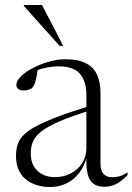

<svg xmlns="http://www.w3.org/2000/svg" viewBox="-20 -738 530 768"><path d="M349 -317 351 -299.5Q268.5 -274.5 219 -253Q169.5 -231.5 144.5 -211.5Q119.5 -191.5 111.2 -170.2Q103 -149 103 -124.5Q103 -80 129.8 -54.8Q156.5 -29.5 200 -29.5Q234.5 -29.5 263 -44.2Q291.5 -59 308.5 -85.2Q325.5 -111.5 325.5 -146V-358.5Q325.5 -412.5 300 -442.5Q274.5 -472.5 215.5 -472.5Q188 -472.5 159.8 -466.2Q131.5 -460 102 -447L132 -465.5Q129.5 -448.5 126.5 -433Q123.5 -417.5 119.8 -406.2Q116 -395 111.5 -389.5Q106 -383 95.8 -379.5Q85.5 -376 75 -376Q61 -376 53.2 -381.8Q45.5 -387.5 45.5 -398.5Q45.5 -415.5 64.8 -433.8Q84 -452 114 -467.2Q144 -482.5 177.5 -491.8Q211 -501 239.5 -501Q293.5 -501 324.8 -484.5Q356 -468 369 -437.5Q382 -407 382 -366V-83.5Q382 -63 388.2 -51Q394.5 -39 405.2 -34Q416 -29 429 -29Q445 -29 458.5 -33Q472 -37 490.5 -48.5V-38Q466 -12.5 444.2 -1.8Q422.5 9 398.5 9Q371.5 9 354.8 -2.2Q338 -13.5 331 -40.5Q324 -67.5 325.5 -114.5L328.5 -116.5Q319 -75.5 297.5 -47.2Q276 -19 246 -4.5Q216 10 181.5 10Q119.5 10 81.8 -22Q44 -54 44 -115Q44 -145.5 54.2 -169.5Q64.5 -193.5 95.5 -215.5Q126.5 -237.5 187.2 -262Q248 -286.5 349 -317ZM233 -554.5H218.5L75.5 -714V-718H148Z"/></svg>

Font: Newsreader 60pt Light
Style: Regular
Weight: 300
Designer: Hugues Gentile
Foundry: Production Type
Version: Version 1.003